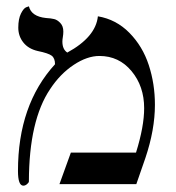

<svg xmlns="http://www.w3.org/2000/svg" viewBox="-20 -585 560 610"><path d="M291 -533.2Q349.1 -523.4 391.1 -480.7Q433.1 -438 452.6 -378.4Q472.2 -318.8 472.2 -252Q472.2 -172.9 441.9 -83L413.1 0H168.9L205.1 -100.1H412.1Q438 -183.1 438 -241.2Q438 -311 397.9 -359.1Q357.9 -407.2 295.9 -407.2Q256.8 -407.2 213.9 -378.7Q170.9 -350.1 139.2 -301.8Q72.3 -202.6 71.8 -8.8Q71.8 -4.9 65.9 0Q60.1 4.9 54.2 4.9Q37.1 4.9 37.1 -42Q37.1 -252 154.8 -380.9Q154.8 -399.9 144.3 -408Q133.8 -416 100.1 -422.9Q70.3 -429.7 54.2 -450Q38.1 -470.2 38.1 -497.1Q38.1 -524.9 46.6 -542Q55.2 -559.1 63.5 -562L71.8 -564.9Q79.6 -532.7 126 -527.8Q142.1 -526.9 152.1 -524.4Q162.1 -522 171.6 -512Q181.2 -502 181.2 -484.9Q181.2 -476.1 179.7 -467.5Q178.2 -459 178.2 -453.1Q178.2 -428.2 193.8 -418Q284.2 -467.3 291 -533.2Z"/></svg>

Font: Linux Libertine
Style: Regular
Weight: 400
Designer: Philipp H. Poll
Foundry: Philipp H. Poll
Version: Version 5.3.0 ; ttfautohint (v0.9)